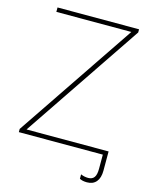

<svg xmlns="http://www.w3.org/2000/svg" viewBox="-129 -798 836 1051"><g transform="rotate(15 289.0 -272.5)"><path d="M538 84Q538 125 519.5 147Q501 169 467 169Q441 169 425 160V135Q445 144 467 144Q490 144 501 129Q512 114 512 81V0H36V-18L489 -689H64V-714H526V-696L73 -25H538Z"/></g></svg>

Font: Noto Sans UI Thin
Style: Regular
Weight: 250
Designer: Monotype Design Team
Foundry: Monotype Imaging Inc.
Version: Version 1.001